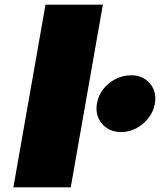

<svg xmlns="http://www.w3.org/2000/svg" viewBox="-20 -805 687 825"><path d="M37.5 0 175.5 -785H422L284 0ZM501.5 -237.5Q448.5 -237.5 418.2 -273.5Q388 -309.5 396.5 -360Q402 -394.5 423.8 -422Q445.5 -449.5 476.8 -465.5Q508 -481.5 543.5 -481.5Q594 -481.5 624 -446.5Q654 -411.5 645.5 -360Q640 -326.5 618.5 -298.5Q597 -270.5 566 -254Q535 -237.5 501.5 -237.5Z"/></svg>

Font: Anybody UltraExpanded ExtraBold
Style: Italic
Weight: 800
Width: 9
Italic angle: -10°
Designer: Tyler Finck
Foundry: Etcetera Type Company
Version: Version 1.010; ttfautohint (v1.8.3) -l 8 -r 50 -G 200 -x 14 